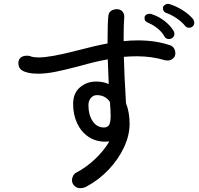

<svg xmlns="http://www.w3.org/2000/svg" viewBox="-20 -892 1040 1003"><path d="M946 -758Q929 -779 902 -797Q875 -815 852 -823Q831 -829 831 -851Q831 -858 838.5 -864.5Q846 -871 856 -872Q862 -872 864 -871Q898 -861 932 -840Q966 -819 988 -793Q993 -786 995 -775Q995 -762 987 -754.5Q979 -747 968 -747Q954 -747 946 -758ZM838 -703Q826 -725 803 -743.5Q780 -762 756 -772Q744 -777 739.5 -782.5Q735 -788 735 -799Q735 -809 743 -814.5Q751 -820 762 -820Q771 -820 775 -817Q807 -807 837.5 -784Q868 -761 886 -732Q891 -724 891 -716Q891 -703 882.5 -695.5Q874 -688 862 -688Q846 -688 838 -703ZM896 -613Q896 -597 884 -586.5Q872 -576 856 -576Q847 -576 843 -577Q774 -598 695 -598Q661 -598 627 -595Q630 -485 636 -395Q638 -367 638 -354Q657 -305 657 -245Q657 -186 628.5 -124Q600 -62 549 -7.5Q498 47 433 82Q417 91 398 91Q382 91 369 79Q356 67 356 49Q356 38 362 26.5Q368 15 378 10Q430 -17 476.5 -61Q523 -105 551 -153Q544 -152 529 -152Q480 -152 442 -177.5Q404 -203 383 -248Q362 -293 362 -349Q362 -405 397.5 -435.5Q433 -466 482 -466Q519 -466 548 -453Q544 -538 543 -582Q480 -571 392 -546Q320 -527 270 -517Q220 -507 178 -507Q122 -507 94 -525Q76 -537 76 -562Q76 -581 88 -591Q100 -601 120 -601Q131 -601 137 -599Q151 -592 183 -592Q243 -592 374 -626Q490 -656 542 -665V-687Q542 -775 546 -808Q547 -826 560 -835Q573 -844 591 -844Q607 -844 617.5 -834Q628 -824 629 -808V-800Q626 -769 626 -700V-677Q659 -681 701 -681Q793 -681 867 -656Q881 -652 888.5 -640Q896 -628 896 -613ZM558 -286Q558 -319 554 -360Q530 -395 486 -395Q467 -395 454.5 -380Q442 -365 442 -343Q442 -292 464 -259Q486 -226 523 -226Q542 -226 550 -239.5Q558 -253 558 -286Z"/></svg>

Font: Tsukimi Rounded Medium
Style: Regular
Weight: 500
Designer: Takashi Funayama
Foundry: Takashi Funayama
Version: Version 1.032; ttfautohint (v1.8.3)